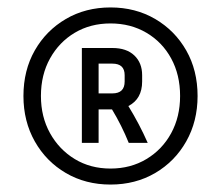

<svg xmlns="http://www.w3.org/2000/svg" viewBox="-20 -737 594 516"><path d="M277 -241Q210 -241 157 -272Q104 -303 73.5 -357Q43 -411 43 -479Q43 -548 73.5 -601.5Q104 -655 157 -686Q210 -717 277 -717Q344 -717 397 -686Q450 -655 480.5 -601.5Q511 -548 511 -479Q511 -411 480.5 -357Q450 -303 397 -272Q344 -241 277 -241ZM277 -284Q331 -284 373.5 -309.5Q416 -335 440 -379Q464 -423 464 -479Q464 -536 440 -580Q416 -624 373.5 -649Q331 -674 277 -674Q223 -674 181 -649Q139 -624 114.5 -580Q90 -536 90 -479Q90 -423 114.5 -379Q139 -335 181 -309.5Q223 -284 277 -284ZM200 -353V-608H282Q320 -608 341 -588Q362 -568 362 -535V-518Q362 -471 325 -452Q355 -403 377 -353H326Q307 -400 281 -443H245V-353ZM282 -566H245V-486H282Q315 -486 315 -518V-535Q315 -566 282 -566Z"/></svg>

Font: Inria Sans Light
Style: Regular
Weight: 300
Designer: Black Foundry Team
Foundry: Black Foundry
Version: Version 1.2; ttfautohint (v1.8.3)